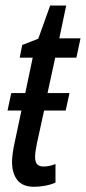

<svg xmlns="http://www.w3.org/2000/svg" viewBox="-20 -679 317 708"><path d="M106 9.8Q63.5 9.8 43.9 -15.1Q24.4 -40 24.4 -82Q24.4 -96.2 26.9 -114.3Q29.3 -132.3 34.2 -154.3L59.1 -271.5H7.8L21.5 -335.9H73.2L100.6 -466.3H52.7L62 -513.2L121.1 -536.1L165 -658.7H224.1L198.7 -537.6H276.9L261.7 -466.3H183.6L155.3 -335.9H236.3L222.2 -271.5H142.6L116.2 -150.4Q113.3 -135.3 111.3 -122.8Q109.4 -110.4 109.4 -101.1Q109.4 -82 116.9 -73.5Q124.5 -64.9 141.6 -64.9Q149.9 -64.9 161.4 -67.1Q172.9 -69.3 184.6 -74.2V-5.9Q168 2 146.2 5.9Q124.5 9.8 106 9.8Z"/></svg>

Font: Open Sans Condensed Medium
Style: Italic
Weight: 500
Width: 3
Italic angle: -12°
Designer: Monotype Design Team
Foundry: Monotype Imaging Inc.
Version: Version 3.000